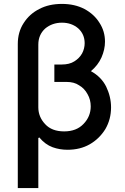

<svg xmlns="http://www.w3.org/2000/svg" viewBox="-20 -757 638 982"><path d="M412 -711Q462 -684 489 -640Q517 -597 517 -544Q517 -504 499 -463Q481 -423 445 -393Q498 -364 523 -314Q548 -262 548 -208Q548 -147 519 -97Q488 -47 439 -19Q390 9 325 9Q285 9 249 -4Q211 -18 181 -54L176 -51V205H71V-532Q71 -593 101 -639Q131 -686 181 -711Q230 -737 297 -737Q362 -737 412 -711ZM360 -443Q386 -459 400 -484Q413 -509 413 -536Q413 -582 380 -612Q346 -641 297 -641Q247 -641 211 -611Q176 -579 176 -529V-208Q176 -159 211 -122Q245 -85 308 -85Q371 -85 407 -123Q444 -161 444 -213Q444 -247 428 -275Q412 -305 384 -321Q359 -338 320 -338H258V-420V-427H295Q335 -427 360 -443Z"/></svg>

Font: Sinter Medium
Style: Regular
Weight: 500
Foundry: Adobe & rsms
Version: Version 1.000